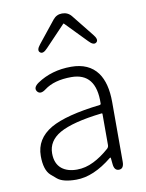

<svg xmlns="http://www.w3.org/2000/svg" viewBox="-91 -881 729 959"><g transform="rotate(-10 273.5 -402.0)"><path d="M218 13Q150 13 122 -11Q108 -23 94 -35Q63 -63 63 -134Q63 -221 145 -269Q224 -314 397 -334Q403 -335 403 -341Q407 -496 281 -496Q194 -496 144 -458Q115 -436 100 -456Q86 -476 116 -497Q190 -547 289 -547Q379 -547 423 -487Q461 -434 461 -338V-35Q461 0 437 1Q412 2 409 -33L406 -63Q405 -68 401 -65Q305 13 218 13ZM230 -36Q273 -36 315 -57Q354 -76 395 -112Q403 -119 403 -130V-287Q403 -292 398 -291Q250 -274 183 -236Q121 -200 121 -137Q121 -85 153 -59Q182 -36 230 -36ZM187 -659Q163 -633 149 -645Q134 -657 157 -685L245 -795Q263 -817 291 -817Q320 -817 338 -795L426 -685Q449 -657 435 -645Q420 -632 396 -658L293 -764Q290 -768 287 -764Z"/></g></svg>

Font: Resource Han Rounded CN Light
Style: Regular
Weight: 300
Designer: Cyano Hao (round all glyphs); Ryoko NISHIZUKA 西塚涼子 (kana, bopomofo & ideographs); Paul D. Hunt (Latin, Greek & Cyrillic)
Foundry: Cyano Hao
Version: 0.990